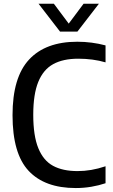

<svg xmlns="http://www.w3.org/2000/svg" viewBox="-20 -966 584 996"><path d="M45 -368.5Q45 -565 131 -657.2Q217 -749.5 381 -749.5Q456 -749.5 527.5 -730.5V-642.5Q462.5 -661.5 386 -661.5Q307 -661.5 255.8 -633.2Q204.5 -605 178.5 -541Q152.5 -477 152.5 -370.5Q152.5 -261.5 178.8 -197.2Q205 -133 255.2 -105.8Q305.5 -78.5 382 -78.5Q418 -78.5 453.2 -84.5Q488.5 -90.5 527.5 -103.5V-15.5Q493.5 -4 453.8 2.8Q414 9.5 373 9.5Q212.5 9.5 128.8 -79.5Q45 -168.5 45 -368.5ZM413.5 -946.5H493L381.5 -802H291.5L180 -946.5H259.5L336.5 -843.5Z"/></svg>

Font: Encode Sans Semi Condensed Medium
Style: Regular
Weight: 500
Width: 4
Designer: Multiple Designers
Foundry: Impallari Type
Version: Version 2.000